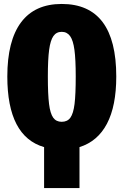

<svg xmlns="http://www.w3.org/2000/svg" viewBox="-20 -736 625 971"><path d="M382 8V215H203V8Q17 -46 17 -349Q17 -530 86.5 -623Q156 -716 292 -716Q568 -716 568 -349Q568 -200 521 -110.5Q474 -21 382 8ZM222 -349Q222 -259 228 -210.5Q234 -162 249 -141Q264 -120 292 -120Q321 -120 336 -141Q351 -162 357 -210Q363 -258 363 -349Q363 -435 356.5 -483.5Q350 -532 334.5 -553.5Q319 -575 292 -575Q265 -575 250 -553.5Q235 -532 228.5 -484Q222 -436 222 -349Z"/></svg>

Font: Fira Sans Extra Condensed Black
Style: Regular
Weight: 900
Width: 1
Designer: Carrois Corporate & Edenspiekermann AG
Foundry: Carrois Corporate GbR & Edenspiekermann AG
Version: Version 4.203